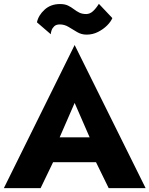

<svg xmlns="http://www.w3.org/2000/svg" viewBox="-21 -978 777 998"><path d="M171 -862Q179 -899 211 -928Q243 -957 291 -957Q316 -957 332.5 -949Q349 -941 362.5 -930.5Q376 -920 391 -912.5Q406 -905 427 -905Q446 -905 462 -919.5Q478 -934 493 -958L563 -884Q555 -865 535.5 -845.5Q516 -826 488.5 -812Q461 -798 429 -798Q402 -798 379.5 -811.5Q357 -825 335.5 -838Q314 -851 290 -851Q271 -851 261 -841.5Q251 -832 247 -820Q243 -808 243 -800ZM544 0 478 -135H255L190 0H-1L367 -744L736 0ZM367 -443 289 -264H445Z"/></svg>

Font: Jost*
Style: Bold
Weight: 700
Version: Version 3.7